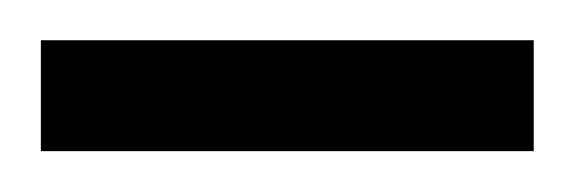

<svg xmlns="http://www.w3.org/2000/svg" viewBox="-20 -692 281 94"><path d="M0 -618V-672.3H241.3V-618Z"/></svg>

Font: Saira Thin SemiCondensed
Style: Regular
Weight: 100
Width: 4
Version: Version 1.101